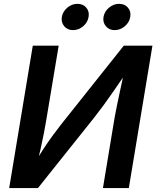

<svg xmlns="http://www.w3.org/2000/svg" viewBox="-20 -961 799 981"><path d="M638.2 0H505.9L565.9 -361.8Q569.8 -384.3 577.4 -421.1Q585 -458 595.2 -505.4Q605.5 -552.7 617.2 -607.4L635.3 -604.5Q594.7 -545.4 565.2 -502.4Q535.6 -459.5 511.2 -426Q486.8 -392.6 461.4 -360.4L173.8 0H26.9L147.5 -727.5H279.8L215.8 -344.2Q211.4 -316.9 203.9 -278.3Q196.3 -239.7 186.8 -197.3Q177.2 -154.8 167 -115.2L152.8 -120.1Q179.2 -165.5 204.3 -203.6Q229.5 -241.7 252.2 -272.5Q274.9 -303.2 293.5 -326.7L612.3 -727.5H758.8ZM565.9 -807.1Q537.6 -807.1 521 -826.9Q504.4 -846.7 508.8 -874.5Q513.7 -902.3 536.9 -921.9Q560.1 -941.4 588.4 -941.4Q617.2 -941.4 633.8 -921.9Q650.4 -902.3 645.5 -874.5Q641.1 -846.7 617.7 -826.9Q594.2 -807.1 565.9 -807.1ZM353.5 -807.1Q324.7 -807.1 308.1 -826.9Q291.5 -846.7 295.9 -874.5Q300.8 -902.3 324 -921.9Q347.2 -941.4 375.5 -941.4Q404.3 -941.4 420.9 -921.9Q437.5 -902.3 432.6 -874.5Q428.2 -846.7 405 -826.9Q381.8 -807.1 353.5 -807.1Z"/></svg>

Font: Inter 16pt SemiBold
Style: Italic
Weight: 600
Italic angle: -9.3988°
Version: Version 4.001;git-66647c0bb